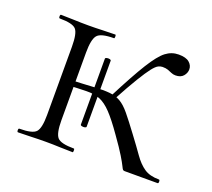

<svg xmlns="http://www.w3.org/2000/svg" viewBox="-78 -494 653 592"><g transform="rotate(20 248.5 -197.5)"><path d="M98 -81V-305Q98 -349 86.5 -361.5Q75 -374 33 -374Q30 -374 30 -380Q30 -386 33 -386Q51 -386 74.5 -385Q98 -384 123 -384Q146 -384 169.5 -385Q193 -386 211 -386Q213 -386 213 -380Q213 -374 211 -374Q168 -374 156.5 -360Q145 -346 145 -303V-81Q145 -38 156.5 -25Q168 -12 211 -12Q213 -12 213 -6Q213 0 211 0Q192 0 169 -1Q146 -2 123 -2Q98 -2 74.5 -1Q51 0 32 0Q29 0 29 -6Q29 -12 32 -12Q75 -12 86.5 -25Q98 -38 98 -81ZM382 0Q378 0 376 -2Q374 -4 370 -12.5Q366 -21 354 -41Q342 -61 317 -96Q289 -136 269.5 -156.5Q250 -177 231.5 -184.5Q213 -192 187 -191.5Q161 -191 120 -189L119 -207Q171 -209 203 -211Q235 -213 255.5 -211Q276 -209 291.5 -200Q307 -191 323.5 -171Q340 -151 366 -116Q390 -84 406.5 -60.5Q423 -37 441.5 -24.5Q460 -12 490 -12Q493 -12 493 -6Q493 0 490 0ZM225 -89Q225 -86 220.5 -85Q216 -84 211 -85Q206 -86 206 -89V-305Q206 -308 211 -309Q216 -310 220.5 -309Q225 -308 225 -305ZM275 -196 263 -204Q304 -284 329.5 -325Q355 -366 374 -380.5Q393 -395 416 -395Q440 -395 451 -385.5Q462 -376 462 -363Q462 -351 453.5 -341Q445 -331 428 -331Q420 -331 413.5 -334Q407 -337 400 -339.5Q393 -342 382 -342Q376 -342 368.5 -338.5Q361 -335 350 -321Q339 -307 321 -277.5Q303 -248 275 -196Z"/></g></svg>

Font: Cormorant Garamond Light
Style: Regular
Weight: 300
Designer: Christian Thalmann (Catharsis Fonts)
Foundry: Catharsis Fonts
Version: Version 4.001